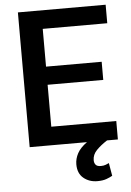

<svg xmlns="http://www.w3.org/2000/svg" viewBox="-61 -756 686 1009"><g transform="rotate(-5 282.5 -251.0)"><path d="M537.6 -97.2V0H480.5Q446.3 22 423.8 45.2Q401.4 68.4 401.4 97.7Q401.4 112.3 409.2 121.8Q417 131.3 436.5 131.3Q451.2 131.3 461.9 127.2Q472.7 123 479.5 119.6L491.2 187.5Q479 194.8 459.7 201.9Q440.4 209 411.6 209Q368.7 209 338.6 184.1Q308.6 159.2 308.6 111.3Q308.6 82 323.7 53.7Q338.9 25.4 374.5 0H72.3V-710.9H535.2V-613.3H194.8V-414.1H488.3V-318.4H194.8V-97.2Z"/></g></svg>

Font: Vazirmatn UI FD Medium
Style: Regular
Weight: 500
Designer: Saber Rastikerdar
Foundry: Saber Rastikerdar
Version: Version 33.003